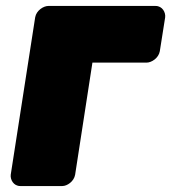

<svg xmlns="http://www.w3.org/2000/svg" viewBox="-20 -586 574 644"><path d="M472 -376C488 -376 512 -391 516 -414L534 -528C536 -544 525 -566 502 -566H142C126 -566 102 -551 98 -528L16 0C14 16 25 38 48 38H189C205 38 228 23 232 0L290 -376Z"/></svg>

Font: Asimov Print
Style: EIt
Weight: 500
Designer: Google
Version: Version 2.000980; 2014